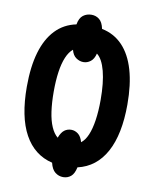

<svg xmlns="http://www.w3.org/2000/svg" viewBox="-92 -848 790 983"><g transform="rotate(10 303.0 -357.0)"><path d="M304 65Q281 65 262.5 50.5Q244 36 236 2Q189 -9 152.5 -37.5Q116 -66 91 -111.5Q66 -157 53.5 -219Q41 -281 41 -359Q41 -463 63 -538Q85 -613 128.5 -658.5Q172 -704 236 -717Q242 -751 260.5 -765Q279 -779 304 -779Q327 -779 344.5 -765Q362 -751 369 -717Q433 -704 476.5 -658.5Q520 -613 542 -537.5Q564 -462 564 -358Q564 -281 551.5 -219Q539 -157 514 -111Q489 -65 452.5 -36.5Q416 -8 368 3Q361 37 344 51Q327 65 304 65ZM242 -129Q253 -158 268.5 -169.5Q284 -181 304 -181Q323 -181 339.5 -168.5Q356 -156 364 -127Q384 -142 397.5 -173.5Q411 -205 418 -252Q425 -299 425 -358Q425 -447 409.5 -506.5Q394 -566 365 -588Q358 -559 341 -546Q324 -533 304 -533Q284 -533 266 -545.5Q248 -558 241 -586Q221 -570 207.5 -538Q194 -506 187.5 -460.5Q181 -415 181 -358Q181 -301 187.5 -255Q194 -209 208 -177Q222 -145 242 -129Z"/></g></svg>

Font: Noto Sans Display ExtraCondensed
Style: Bold
Weight: 700
Width: 2
Designer: Monotype Design Team
Foundry: Monotype Imaging Inc.
Version: Version 2.003